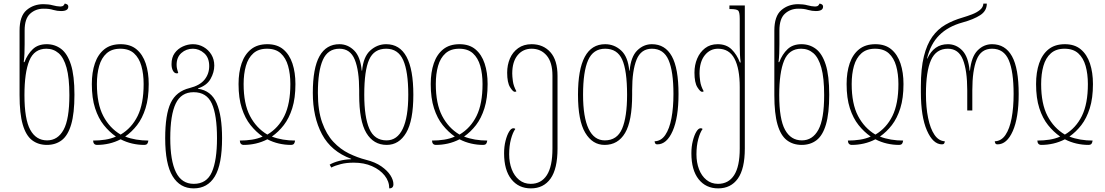

<svg xmlns="http://www.w3.org/2000/svg" viewBox="-20 -790 6102 1060"><path d="M239 10Q191 10 157 -16Q123 -42 105.5 -102.5Q88 -163 88 -265V-621Q88 -701 126.5 -734Q165 -767 220 -767Q232 -767 246 -765.5Q260 -764 270 -761Q281 -758 293 -756Q305 -754 313 -754Q325 -754 330.5 -759.5Q336 -765 337 -770Q343 -770 350 -766Q357 -762 357 -753Q357 -729 317 -729Q296 -729 275 -735Q262 -739 250 -740.5Q238 -742 220 -742Q177 -742 146.5 -714.5Q116 -687 116 -622V-546Q116 -520 115 -495Q114 -470 111 -447H115Q132 -491 161 -518.5Q190 -546 238 -546Q283 -546 317.5 -520Q352 -494 371.5 -433.5Q391 -373 391 -267Q391 -164 373 -103Q355 -42 321 -16Q287 10 239 10ZM240 -15Q299 -15 331 -73.5Q363 -132 363 -265Q363 -360 347.5 -416Q332 -472 303.5 -496.5Q275 -521 236 -521Q169 -521 142 -455.5Q115 -390 115 -265Q115 -132 147 -73.5Q179 -15 240 -15Z M516 10Q495 10 494 -14Q529 -14 561 -19Q593 -24 620 -36Q583 -62 553 -99.5Q523 -137 505 -192.5Q487 -248 487 -326Q487 -391 504 -440.5Q521 -490 556 -518Q591 -546 646 -546Q700 -546 734 -517.5Q768 -489 784.5 -439.5Q801 -390 801 -326Q801 -248 783.5 -192.5Q766 -137 737 -99.5Q708 -62 671 -36Q699 -25 732 -19.5Q765 -14 799 -14Q798 -4 793.5 3Q789 10 775 10Q743 10 710 2.5Q677 -5 646 -21Q615 -5 582 2.5Q549 10 516 10ZM646 -47Q707 -83 740 -150Q773 -217 773 -326Q773 -382 760.5 -426Q748 -470 720 -495.5Q692 -521 644 -521Q597 -521 568.5 -495.5Q540 -470 527.5 -426Q515 -382 515 -326Q515 -217 550 -150Q585 -83 646 -47Z M1049 250Q974 250 933 183Q892 116 892 -27Q892 -158 922.5 -222Q953 -286 1027 -304Q1083 -318 1109 -350Q1135 -382 1135 -425Q1135 -472 1107 -496.5Q1079 -521 1045 -521Q1008 -521 981.5 -497.5Q955 -474 955 -432Q955 -420 957.5 -410Q960 -400 964 -387Q960 -385 956 -385Q943 -385 935 -399.5Q927 -414 927 -436Q927 -473 944.5 -497Q962 -521 989.5 -533.5Q1017 -546 1045 -546Q1077 -546 1104 -530.5Q1131 -515 1147 -488.5Q1163 -462 1163 -428Q1163 -391 1142.5 -354.5Q1122 -318 1073 -302V-300Q1146 -290 1176 -220.5Q1206 -151 1206 -27Q1206 118 1166 184Q1126 250 1049 250ZM1050 225Q1121 225 1149.5 160.5Q1178 96 1178 -27Q1178 -155 1149.5 -218Q1121 -281 1049 -281Q980 -281 950 -218Q920 -155 920 -27Q920 97 951.5 161Q983 225 1050 225Z M1326 10Q1305 10 1304 -14Q1339 -14 1371 -19Q1403 -24 1430 -36Q1393 -62 1363 -99.5Q1333 -137 1315 -192.5Q1297 -248 1297 -326Q1297 -391 1314 -440.5Q1331 -490 1366 -518Q1401 -546 1456 -546Q1510 -546 1544 -517.5Q1578 -489 1594.5 -439.5Q1611 -390 1611 -326Q1611 -248 1593.5 -192.5Q1576 -137 1547 -99.5Q1518 -62 1481 -36Q1509 -25 1542 -19.5Q1575 -14 1609 -14Q1608 -4 1603.5 3Q1599 10 1585 10Q1553 10 1520 2.5Q1487 -5 1456 -21Q1425 -5 1392 2.5Q1359 10 1326 10ZM1456 -47Q1517 -83 1550 -150Q1583 -217 1583 -326Q1583 -382 1570.5 -426Q1558 -470 1530 -495.5Q1502 -521 1454 -521Q1407 -521 1378.5 -495.5Q1350 -470 1337.5 -426Q1325 -382 1325 -326Q1325 -217 1360 -150Q1395 -83 1456 -47Z M2115 10Q2042 10 2002.5 -56Q1963 -122 1963 -267V-291Q1963 -401 1938.5 -461Q1914 -521 1854 -521Q1790 -521 1762.5 -459.5Q1735 -398 1735 -277Q1735 -180 1758.5 -114Q1782 -48 1820.5 -7Q1859 34 1906 57Q1953 80 2000 92Q2052 105 2085.5 128.5Q2119 152 2135.5 178Q2152 204 2152 227Q2152 250 2129 250Q2129 211 2103.5 179Q2078 147 2034 127.5Q1990 108 1933 108Q1893 108 1861.5 116Q1830 124 1809 135L1800 119Q1820 107 1852 98.5Q1884 90 1919 89V87Q1808 46 1757.5 -49Q1707 -144 1707 -277Q1707 -414 1744 -480Q1781 -546 1854 -546Q1900 -546 1935 -511.5Q1970 -477 1977 -400H1979Q1986 -477 2024.5 -511.5Q2063 -546 2112 -546Q2262 -546 2262 -267Q2262 -124 2222.5 -57Q2183 10 2115 10ZM2112 -521Q2045 -521 2018 -461Q1991 -401 1991 -267Q1991 -144 2019 -79.5Q2047 -15 2114 -15Q2173 -15 2203.5 -79Q2234 -143 2234 -267Q2234 -395 2206 -458Q2178 -521 2112 -521Z M2387 10Q2366 10 2365 -14Q2400 -14 2432 -19Q2464 -24 2491 -36Q2454 -62 2424 -99.5Q2394 -137 2376 -192.5Q2358 -248 2358 -326Q2358 -391 2375 -440.5Q2392 -490 2427 -518Q2462 -546 2517 -546Q2571 -546 2605 -517.5Q2639 -489 2655.5 -439.5Q2672 -390 2672 -326Q2672 -248 2654.5 -192.5Q2637 -137 2608 -99.5Q2579 -62 2542 -36Q2570 -25 2603 -19.5Q2636 -14 2670 -14Q2669 -4 2664.5 3Q2660 10 2646 10Q2614 10 2581 2.5Q2548 -5 2517 -21Q2486 -5 2453 2.5Q2420 10 2387 10ZM2517 -47Q2578 -83 2611 -150Q2644 -217 2644 -326Q2644 -382 2631.5 -426Q2619 -470 2591 -495.5Q2563 -521 2515 -521Q2468 -521 2439.5 -495.5Q2411 -470 2398.5 -426Q2386 -382 2386 -326Q2386 -217 2421 -150Q2456 -83 2517 -47Z M2911 250Q2843 250 2803 199.5Q2763 149 2763 56Q2763 19 2771 -12.5Q2779 -44 2790.5 -63Q2802 -82 2814 -82Q2818 -82 2820.5 -81Q2823 -80 2825 -78Q2811 -59 2801 -22Q2791 15 2791 62Q2791 107 2805 144Q2819 181 2846 203Q2873 225 2910 225Q2968 225 2999 177Q3030 129 3030 30V-372Q3030 -446 2998 -483.5Q2966 -521 2915 -521Q2867 -521 2837.5 -485Q2808 -449 2808 -384Q2808 -369 2811.5 -342Q2815 -315 2831 -286Q2827 -283 2822 -283Q2812 -283 2796 -308.5Q2780 -334 2780 -389Q2780 -431 2795 -466.5Q2810 -502 2840.5 -524Q2871 -546 2915 -546Q2979 -546 3018.5 -502Q3058 -458 3058 -371V30Q3058 142 3019.5 196Q2981 250 2911 250Z M3318 10Q3251 10 3211 -57Q3171 -124 3171 -267Q3171 -546 3321 -546Q3371 -546 3409 -511.5Q3447 -477 3454 -400H3456Q3463 -477 3498 -511.5Q3533 -546 3579 -546Q3652 -546 3689 -479.5Q3726 -413 3726 -271Q3726 -140 3693.5 -66.5Q3661 7 3609 7Q3600 7 3597 1Q3594 -5 3594 -10Q3630 -11 3653 -45Q3676 -79 3687 -137.5Q3698 -196 3698 -271Q3698 -396 3671 -458.5Q3644 -521 3579 -521Q3519 -521 3494.5 -461Q3470 -401 3470 -291V-267Q3470 -122 3431 -56Q3392 10 3318 10ZM3319 -15Q3387 -15 3414.5 -79.5Q3442 -144 3442 -267Q3442 -401 3415 -461Q3388 -521 3321 -521Q3255 -521 3227 -458Q3199 -395 3199 -267Q3199 -143 3229.5 -79Q3260 -15 3319 -15Z M3945 250Q3877 250 3837 199.5Q3797 149 3797 56Q3797 19 3805 -12.5Q3813 -44 3824.5 -63Q3836 -82 3848 -82Q3852 -82 3854.5 -81Q3857 -80 3859 -78Q3845 -59 3835 -22Q3825 15 3825 62Q3825 107 3839 144Q3853 181 3880 203Q3907 225 3944 225Q4002 225 4033 177Q4064 129 4064 30V-309Q4064 -411 4035 -466Q4006 -521 3944 -521Q3900 -521 3871 -485Q3842 -449 3842 -384Q3842 -369 3845.5 -342Q3849 -315 3865 -286Q3861 -283 3856 -283Q3846 -283 3830 -308.5Q3814 -334 3814 -389Q3814 -431 3829 -466.5Q3844 -502 3872.5 -524Q3901 -546 3942 -546Q3990 -546 4019 -517.5Q4048 -489 4065 -445H4069Q4066 -468 4065 -493Q4064 -518 4064 -544V-686Q4064 -723 4055.5 -731.5Q4047 -740 4012 -740H4007V-760H4092V30Q4092 142 4053.5 196Q4015 250 3945 250Z M4406 10Q4358 10 4324 -16Q4290 -42 4272.5 -102.5Q4255 -163 4255 -265V-621Q4255 -701 4293.5 -734Q4332 -767 4387 -767Q4399 -767 4413 -765.5Q4427 -764 4437 -761Q4448 -758 4460 -756Q4472 -754 4480 -754Q4492 -754 4497.5 -759.5Q4503 -765 4504 -770Q4510 -770 4517 -766Q4524 -762 4524 -753Q4524 -729 4484 -729Q4463 -729 4442 -735Q4429 -739 4417 -740.5Q4405 -742 4387 -742Q4344 -742 4313.5 -714.5Q4283 -687 4283 -622V-546Q4283 -520 4282 -495Q4281 -470 4278 -447H4282Q4299 -491 4328 -518.5Q4357 -546 4405 -546Q4450 -546 4484.5 -520Q4519 -494 4538.5 -433.5Q4558 -373 4558 -267Q4558 -164 4540 -103Q4522 -42 4488 -16Q4454 10 4406 10ZM4407 -15Q4466 -15 4498 -73.5Q4530 -132 4530 -265Q4530 -360 4514.5 -416Q4499 -472 4470.5 -496.5Q4442 -521 4403 -521Q4336 -521 4309 -455.5Q4282 -390 4282 -265Q4282 -132 4314 -73.5Q4346 -15 4407 -15Z M4683 10Q4662 10 4661 -14Q4696 -14 4728 -19Q4760 -24 4787 -36Q4750 -62 4720 -99.5Q4690 -137 4672 -192.5Q4654 -248 4654 -326Q4654 -391 4671 -440.5Q4688 -490 4723 -518Q4758 -546 4813 -546Q4867 -546 4901 -517.5Q4935 -489 4951.5 -439.5Q4968 -390 4968 -326Q4968 -248 4950.5 -192.5Q4933 -137 4904 -99.5Q4875 -62 4838 -36Q4866 -25 4899 -19.5Q4932 -14 4966 -14Q4965 -4 4960.5 3Q4956 10 4942 10Q4910 10 4877 2.5Q4844 -5 4813 -21Q4782 -5 4749 2.5Q4716 10 4683 10ZM4813 -47Q4874 -83 4907 -150Q4940 -217 4940 -326Q4940 -382 4927.5 -426Q4915 -470 4887 -495.5Q4859 -521 4811 -521Q4764 -521 4735.5 -495.5Q4707 -470 4694.5 -426Q4682 -382 4682 -326Q4682 -217 4717 -150Q4752 -83 4813 -47Z M5181 7Q5131 7 5097.5 -69.5Q5064 -146 5064 -281V-313Q5064 -412 5080.5 -478.5Q5097 -545 5127 -587Q5157 -629 5199.5 -653.5Q5242 -678 5294 -693Q5321 -701 5347 -711Q5373 -721 5390.5 -735.5Q5408 -750 5409 -770H5428Q5428 -730 5392 -706.5Q5356 -683 5294 -666Q5214 -644 5165.5 -595.5Q5117 -547 5098 -467H5100Q5136 -546 5213 -546Q5259 -546 5292.5 -511.5Q5326 -477 5333 -400H5335Q5343 -477 5377 -511.5Q5411 -546 5457 -546Q5530 -546 5567 -479.5Q5604 -413 5604 -271Q5604 -140 5571.5 -66.5Q5539 7 5487 7Q5478 7 5475 1Q5472 -5 5472 -10Q5508 -11 5531 -45Q5554 -79 5565 -137.5Q5576 -196 5576 -271Q5576 -396 5549 -458.5Q5522 -521 5457 -521Q5396 -521 5372 -461Q5348 -401 5348 -291V-180H5320V-291Q5320 -401 5296 -461Q5272 -521 5213 -521Q5148 -521 5120 -458.5Q5092 -396 5092 -271Q5092 -197 5104 -138.5Q5116 -80 5139 -46Q5162 -12 5196 -10Q5196 -3 5192.5 2Q5189 7 5181 7Z M5729 10Q5708 10 5707 -14Q5742 -14 5774 -19Q5806 -24 5833 -36Q5796 -62 5766 -99.5Q5736 -137 5718 -192.5Q5700 -248 5700 -326Q5700 -391 5717 -440.5Q5734 -490 5769 -518Q5804 -546 5859 -546Q5913 -546 5947 -517.5Q5981 -489 5997.5 -439.5Q6014 -390 6014 -326Q6014 -248 5996.5 -192.5Q5979 -137 5950 -99.5Q5921 -62 5884 -36Q5912 -25 5945 -19.5Q5978 -14 6012 -14Q6011 -4 6006.5 3Q6002 10 5988 10Q5956 10 5923 2.5Q5890 -5 5859 -21Q5828 -5 5795 2.5Q5762 10 5729 10ZM5859 -47Q5920 -83 5953 -150Q5986 -217 5986 -326Q5986 -382 5973.5 -426Q5961 -470 5933 -495.5Q5905 -521 5857 -521Q5810 -521 5781.5 -495.5Q5753 -470 5740.5 -426Q5728 -382 5728 -326Q5728 -217 5763 -150Q5798 -83 5859 -47Z"/></svg>

Font: Noto Serif Georgian ExtraCondensed Thin
Style: Regular
Weight: 100
Width: 2
Designer: Monotype Design Team, Akaki Razmadze
Foundry: Google LLC
Version: Version 2.003; ttfautohint (v1.8.4.7-5d5b)